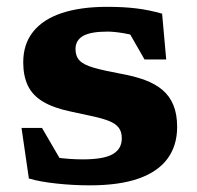

<svg xmlns="http://www.w3.org/2000/svg" viewBox="-20 -530 577 562"><path d="M293.5 -510Q341 -510 378.5 -505.5Q416 -501 454.5 -490L466.5 -356H403L334 -476.5L401 -417Q372.5 -427.5 343.5 -432.5Q314.5 -437.5 294.5 -437.5Q245.5 -437.5 223.2 -424.8Q201 -412 201 -386.5Q201 -365.5 212.8 -353Q224.5 -340.5 253.8 -332Q283 -323.5 334.5 -314Q373.5 -307 404 -295.8Q434.5 -284.5 455.5 -266.8Q476.5 -249 487.5 -222.5Q498.5 -196 498.5 -158.5Q498.5 -104 470.5 -65.8Q442.5 -27.5 386 -7.5Q329.5 12.5 243 12.5Q193.5 12.5 145 7.2Q96.5 2 64.5 -7.5L43 -155.5H103L181.5 -20.5L105 -77Q121 -72.5 141 -69.5Q161 -66.5 182 -65Q203 -63.5 222 -63.5Q283.5 -63.5 310 -78.8Q336.5 -94 336.5 -125Q336.5 -144.5 327.5 -156.2Q318.5 -168 300 -175.5Q281.5 -183 253.2 -189.2Q225 -195.5 187 -203.5Q136.5 -214 105.8 -232.5Q75 -251 61.5 -279.5Q48 -308 48 -347.5Q48 -401 77 -437.2Q106 -473.5 161 -491.8Q216 -510 293.5 -510Z"/></svg>

Font: Newsreader 9pt
Style: Bold
Weight: 700
Designer: Hugues Gentile
Foundry: Production Type
Version: Version 1.003